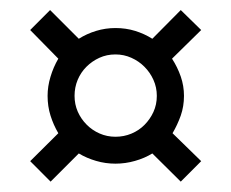

<svg xmlns="http://www.w3.org/2000/svg" viewBox="-20 -571 453 376"><path d="M316.9 -456.1Q327.6 -439.5 334 -421.1Q340.3 -402.8 340.3 -383.3Q340.3 -362.8 334 -344.7Q327.6 -326.7 317.9 -310.1L374 -255.4L334 -215.3L278.3 -270.5Q263.2 -261.2 244.4 -255.9Q225.6 -250.5 206.1 -250.5Q186.5 -250.5 168.2 -255.9Q149.9 -261.2 134.3 -270.5L79.1 -215.3L39.1 -255.4L94.2 -310.1Q84.5 -326.7 78.9 -344.7Q73.2 -362.8 73.2 -383.3Q73.2 -401.9 78.9 -420.7Q84.5 -439.5 94.2 -456.1L39.1 -512.2L78.1 -551.3L134.3 -495.1Q149.9 -504.9 168.2 -510.5Q186.5 -516.1 206.1 -516.1Q226.6 -516.1 244.6 -510.5Q262.7 -504.9 278.3 -495.1L334 -551.3L374 -512.2ZM206.1 -303.2Q222.7 -303.2 237.3 -309.3Q252 -315.4 262.9 -326.4Q273.9 -337.4 280.5 -351.8Q287.1 -366.2 287.1 -383.3Q287.1 -399.9 280.5 -414.6Q273.9 -429.2 262.9 -440.2Q252 -451.2 237.3 -457.8Q222.7 -464.4 206.1 -464.4Q189 -464.4 174.6 -457.8Q160.2 -451.2 149.2 -440.2Q138.2 -429.2 132.1 -414.6Q126 -399.9 126 -383.3Q126 -366.7 132.3 -352.3Q138.7 -337.9 149.7 -326.9Q160.6 -315.9 175 -309.6Q189.5 -303.2 206.1 -303.2Z"/></svg>

Font: Crushed
Style: Regular
Weight: 400
Width: 3
Designer: Astigmatic (AOETI)
Foundry: Astigmatic (AOETI)
Version: Version 001.000